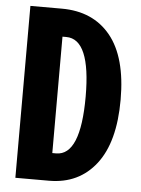

<svg xmlns="http://www.w3.org/2000/svg" viewBox="-53 -786 606 828"><g transform="rotate(5 250.0 -372.0)"><path d="M44.9 0V-744.1H180.7Q316.4 -744.1 392.1 -651.4Q467.8 -558.6 467.8 -375Q467.8 -191.4 393.6 -95.7Q319.3 0 190.4 0ZM194.3 -120.1H210.9Q316.4 -120.1 316.4 -375Q316.4 -624 210.9 -624H194.3Z"/></g></svg>

Font: Gen Shin Gothic Monospace Bold
Style: Bold
Weight: 700
Designer: [Source Han Sans]
Ryoko NISHIZUKA  (kana & ideographs); Paul D. Hunt (Latin, Greek & Cyrillic); Wenlong ZHANG  (bopomofo
Version: Version 1.002.20150607